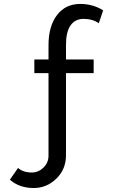

<svg xmlns="http://www.w3.org/2000/svg" viewBox="-20 -760 574 966"><path d="M29.8 144 70.8 85Q96.2 107.9 140.1 107.9Q173.3 107.9 198.7 83.3Q224.1 58.6 224.1 22.9V-392.1H152.8V-460.9H224.1V-533.2Q224.1 -628.9 267.1 -684.6Q310.1 -740.2 383.8 -740.2Q447.3 -740.2 499 -708L477.1 -643.1Q445.3 -665 400.9 -665Q357.4 -665 334.7 -631.8Q312 -598.6 312 -536.1V-460.9H451.2V-392.1H312V21Q312 91.8 263.4 138.9Q214.8 186 149.9 186Q76.7 186 29.8 144Z"/></svg>

Font: Rawline Medium
Style: Regular
Weight: 500
Designer: Matt McInerney, Pablo Impallari, Rodrigo Fuenzalida
Foundry: Matt McInerney, Pablo Impallari, Rodrigo Fuenzalida
Version: Version 4.020;PS 004.020;hotconv 1.0.88;makeotf.lib2.5.64775